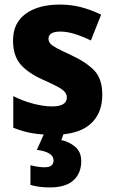

<svg xmlns="http://www.w3.org/2000/svg" viewBox="-20 -579 501 839"><path d="M427 -165Q427 -82 374 -36Q321 10 213 10Q162 10 120.5 3Q79 -4 38 -21V-159Q79 -138 125 -126Q171 -114 207 -114Q272 -114 272 -153Q272 -165 264.5 -175.5Q257 -186 234.5 -198.5Q212 -211 167 -231Q102 -260 69.5 -298Q37 -336 37 -402Q37 -479 92.5 -519Q148 -559 241 -559Q290 -559 333 -548Q376 -537 422 -515L377 -402Q343 -419 308.5 -430Q274 -441 244 -441Q192 -441 192 -410Q192 -398 199.5 -389Q207 -380 228.5 -368.5Q250 -357 293 -337Q356 -308 391.5 -271.5Q427 -235 427 -165ZM335 125Q335 178 301 209Q267 240 198 240Q172 240 150.5 237Q129 234 113 229V143Q128 147 144.5 149.5Q161 152 175 152Q214 152 214 122Q214 85 141 76L175 0H260L248 33Q282 40 308.5 62.5Q335 85 335 125Z"/></svg>

Font: Noto Sans Devanagari UI SemiCondensed ExtraBold
Style: Regular
Weight: 800
Width: 4
Designer: Jelle Bosma - Monotype Design Team
Foundry: Monotype Imaging Inc.
Version: Version 2.004; ttfautohint (v1.8.4.7-5d5b)